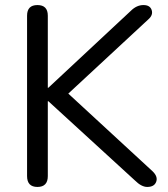

<svg xmlns="http://www.w3.org/2000/svg" viewBox="-20 -732 665 759"><path d="M87 -36V-670Q87 -712 128 -712Q169 -712 169 -670V-385H171L497 -689Q520 -712 547 -712Q573 -712 579.5 -692.5Q586 -673 567 -656L250 -362L583 -55Q605 -34 597.5 -13.5Q590 7 562 7Q539 7 513 -19L171 -332H169V-36Q169 7 128 7Q87 7 87 -36Z"/></svg>

Font: Nunito
Style: Regular
Weight: 400
Designer: Vernon Adams
Foundry: Vernon Adams
Version: Version 3.602